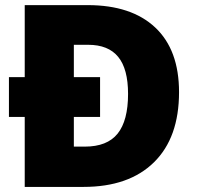

<svg xmlns="http://www.w3.org/2000/svg" viewBox="-20 -734 774 754"><path d="M683.1 -372.1Q683.1 -193.4 584.7 -96.7Q486.3 0 308.1 0H77.1V-274.9H15.1V-431.2H77.1V-713.9H324.2Q496.1 -713.9 589.6 -626Q683.1 -538.1 683.1 -372.1ZM482.9 -365.2Q482.9 -463.4 444.1 -510.7Q405.3 -558.1 326.2 -558.1H270V-431.2H373V-274.9H270V-158.2H313Q400.9 -158.2 441.9 -209.2Q482.9 -260.3 482.9 -365.2Z"/></svg>

Font: OpenSansExtrabold
Style: Regular
Weight: 800
Foundry: Ascender Corporation
Version: Version 1.10